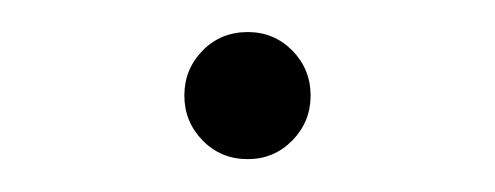

<svg xmlns="http://www.w3.org/2000/svg" viewBox="-20 -401 304 118"><path d="M132.3 -303.2Q115.7 -303.2 104.5 -314.7Q93.3 -326.2 93.3 -342.3Q93.3 -358.4 104.5 -369.9Q115.7 -381.3 132.3 -381.3Q148.4 -381.3 159.7 -369.9Q170.9 -358.4 170.9 -342.3Q170.9 -326.2 159.7 -314.7Q148.4 -303.2 132.3 -303.2Z"/></svg>

Font: Inter 17pt ExtraLight
Style: Regular
Weight: 250
Version: Version 4.001;git-66647c0bb